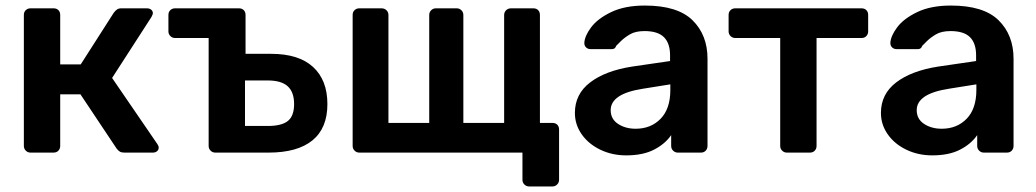

<svg xmlns="http://www.w3.org/2000/svg" viewBox="-20 -550 3735 692"><path d="M547 -31Q552 -24 552 -18Q552 -10 546 -5Q540 0 531 0H428Q418 0 412 -3.5Q406 -7 400 -15L270 -210H197V-24Q197 -14 190.5 -7Q184 0 173 0H90Q80 0 73 -7Q66 -14 66 -24V-496Q66 -507 73 -513.5Q80 -520 90 -520H173Q184 -520 190.5 -513.5Q197 -507 197 -496V-318H271L390 -504Q396 -512 402 -516Q408 -520 417 -520H509Q519 -520 525 -515Q531 -510 531 -502Q531 -499 526 -489L384 -269Z M756 0Q746 0 739 -7Q732 -14 732 -24V-413H611Q601 -413 594 -420Q587 -427 587 -437V-496Q587 -507 594 -513.5Q601 -520 611 -520H841Q852 -520 858.5 -513.5Q865 -507 865 -496V-356H957Q1057 -356 1108.5 -308.5Q1160 -261 1160 -175Q1160 -88 1106 -44Q1052 0 948 0ZM945 -96Q995 -96 1017.5 -114Q1040 -132 1040 -175Q1040 -218 1017 -239Q994 -260 945 -260H863V-96Z M1887 122Q1877 122 1870 115Q1863 108 1863 98V0H1275Q1265 0 1258 -7Q1251 -14 1251 -24V-496Q1251 -507 1258 -513.5Q1265 -520 1275 -520H1355Q1366 -520 1373 -513Q1380 -506 1380 -496V-107H1527V-496Q1527 -506 1534 -513Q1541 -520 1551 -520H1626Q1636 -520 1643 -513Q1650 -506 1650 -496V-107H1797V-496Q1797 -506 1804 -513Q1811 -520 1822 -520H1902Q1913 -520 1919.5 -513.5Q1926 -507 1926 -496V-107H1971Q1982 -107 1988.5 -100.5Q1995 -94 1995 -83V98Q1995 108 1988 115Q1981 122 1971 122Z M2237 10Q2186 10 2143.5 -10.5Q2101 -31 2076.5 -66Q2052 -101 2052 -143Q2052 -211 2107 -253Q2162 -295 2258 -310L2395 -330V-351Q2395 -394 2373 -416Q2351 -438 2303 -438Q2270 -438 2250 -426Q2230 -414 2217.5 -401.5Q2205 -389 2201 -385Q2197 -373 2186 -373H2108Q2099 -373 2092.5 -379Q2086 -385 2086 -395Q2087 -420 2110.5 -451.5Q2134 -483 2183 -506.5Q2232 -530 2304 -530Q2422 -530 2476 -477Q2530 -424 2530 -338V-24Q2530 -14 2523.5 -7Q2517 0 2506 0H2423Q2413 0 2406 -7Q2399 -14 2399 -24V-63Q2377 -31 2337 -10.5Q2297 10 2237 10ZM2271 -86Q2326 -86 2361 -122Q2396 -158 2396 -226V-246L2296 -230Q2181 -212 2181 -153Q2181 -121 2207.5 -103.5Q2234 -86 2271 -86Z M2816 0Q2806 0 2799 -7Q2792 -14 2792 -24V-413H2630Q2620 -413 2613 -420Q2606 -427 2606 -437V-496Q2606 -507 2613 -513.5Q2620 -520 2630 -520H3085Q3096 -520 3102.5 -513.5Q3109 -507 3109 -496V-437Q3109 -427 3102.5 -420Q3096 -413 3085 -413H2923V-24Q2923 -14 2916.5 -7Q2910 0 2899 0Z M3340 10Q3289 10 3246.5 -10.5Q3204 -31 3179.5 -66Q3155 -101 3155 -143Q3155 -211 3210 -253Q3265 -295 3361 -310L3498 -330V-351Q3498 -394 3476 -416Q3454 -438 3406 -438Q3373 -438 3353 -426Q3333 -414 3320.5 -401.5Q3308 -389 3304 -385Q3300 -373 3289 -373H3211Q3202 -373 3195.5 -379Q3189 -385 3189 -395Q3190 -420 3213.5 -451.5Q3237 -483 3286 -506.5Q3335 -530 3407 -530Q3525 -530 3579 -477Q3633 -424 3633 -338V-24Q3633 -14 3626.5 -7Q3620 0 3609 0H3526Q3516 0 3509 -7Q3502 -14 3502 -24V-63Q3480 -31 3440 -10.5Q3400 10 3340 10ZM3374 -86Q3429 -86 3464 -122Q3499 -158 3499 -226V-246L3399 -230Q3284 -212 3284 -153Q3284 -121 3310.5 -103.5Q3337 -86 3374 -86Z"/></svg>

Font: Rubik AZ
Style: Regular
Weight: 500
Designer: Hubert and Fischer
Foundry: Hubert & Fischer
Version: Version 2.000